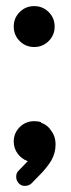

<svg xmlns="http://www.w3.org/2000/svg" viewBox="-20 -500 234 629"><path d="M44.5 -460.5Q64 -480 92 -480Q120 -480 139.5 -460.5Q159 -441 159 -413Q159 -385 139.5 -365.5Q120 -346 92 -346Q64 -346 44.5 -365.5Q25 -385 25 -413Q25 -441 44.5 -460.5ZM115 -100 114 -98Q136 -91 149 -70Q161 -54 162 -30V-26Q162 1 148 26Q137 44 119 64Q107 77 83 101Q74 109 61.5 109Q49 109 41 100Q33 91 33 78.5Q33 66 42 58Q62 38 71 28Q51 21 38 3.5Q25 -14 25 -36Q25 -64 44.5 -83.5Q64 -103 92 -103H93Q104 -103 115 -100Z"/></svg>

Font: Beon
Style: Medium
Weight: 500
Designer: BSozoo
Foundry: BSozoo
Version: Version 001.000